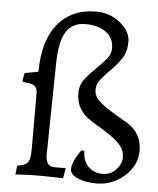

<svg xmlns="http://www.w3.org/2000/svg" viewBox="-53 -788 698 846"><g transform="rotate(5 295.5 -365.0)"><path d="M107.9 -107.9V-363.8Q106 -386.7 93 -394.8Q80.1 -402.8 44.9 -404.8L41 -411.1L47.9 -444.8L107.9 -456.1Q107.9 -592.3 168.9 -667.2Q230 -742.2 338.9 -742.2Q399.4 -742.2 445.3 -704.8Q491.2 -667.5 491.2 -622.6Q491.2 -578.1 471.7 -548.6Q452.1 -519 428 -495.1Q403.8 -471.2 384.5 -448Q365.2 -424.8 365.2 -399.9Q365.2 -375 381.1 -357.4Q397 -339.8 420.9 -323.5Q444.8 -307.1 513.4 -267.3Q582 -227.5 582 -147Q582 -82.5 528.6 -35.2Q475.1 12.2 403.8 12.2Q355 12.2 321.5 -2.9Q288.1 -18.1 288.1 -40.5Q288.1 -63 304 -91.6Q319.8 -120.1 326.2 -127H339.8Q339.8 -82 365 -57.1Q390.1 -32.2 427.2 -32.2Q464.4 -32.2 487.8 -57.9Q511.2 -83.5 511.2 -112.3Q511.2 -141.1 494.6 -161.6Q478 -182.1 454.1 -199.5Q430.2 -216.8 360.6 -258.8Q291 -300.8 291 -377.9Q291 -413.1 311.5 -439.5Q332 -465.8 356.4 -489.5Q380.9 -513.2 401.4 -536.6Q421.9 -560.1 421.9 -587.9Q421.9 -631.8 387.9 -657.5Q354 -683.1 295.9 -683.1Q237.8 -683.1 210.4 -638.7Q183.1 -594.2 182.1 -498L175.8 -98.1Q173.8 -43 214.8 -43H249Q255.9 -43 262.2 -43.9L264.2 -40L256.8 2Q236.8 2 219.2 1L158.2 0Q113.3 0 87.9 1.5Q62.5 2.9 45.9 3.9L50.8 -35.2Q85.9 -40 96.9 -54.9Q107.9 -69.8 107.9 -107.9Z"/></g></svg>

Font: Alegreya-Regular
Style: Regular
Weight: 400
Designer: Juan Pablo del Peral
Foundry: Juan Pablo del Peral
Version: Version 1.003